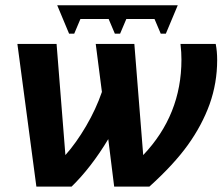

<svg xmlns="http://www.w3.org/2000/svg" viewBox="-20 -691 824 711"><path d="M380.9 -175.8Q317.4 -70.3 245.1 0H114.7L44.4 -528.3H189.5L222.2 -116.7Q262.2 -161.6 298.8 -224.1Q335.4 -286.6 357.4 -350.6L334.5 -528.3H477.5L510.3 -116.7Q651.9 -265.6 651.9 -470.2Q651.9 -482.9 651.1 -497.3Q650.4 -511.7 648.4 -528.3H778.8Q784.2 -501.5 784.2 -468.3Q784.2 -383.8 756.3 -305.2Q728 -227.1 675.8 -154.3Q623.5 -81.5 533.2 0H402.8ZM277.8 -620.6 254.9 -566.4H235.8L191.9 -671.4H638.2L594.2 -566.4H575.2L552.2 -620.6H447.8L424.8 -566.4H405.3L382.3 -620.6Z"/></svg>

Font: Arimo
Style: Bold Italic
Weight: 700
Italic angle: -12°
Designer: Steve Matteson
Foundry: Monotype Imaging Inc.
Version: Version 1.33